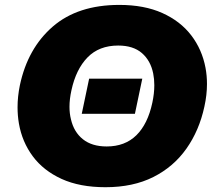

<svg xmlns="http://www.w3.org/2000/svg" viewBox="-20 -748 869 782"><path d="M409.5 14.5Q305 14.5 231 -19.2Q157 -53 113.5 -111.5Q70 -170 57 -245Q51.5 -277.5 51.5 -311Q51.5 -355 61 -401Q93 -551.5 195 -639.8Q297 -728 466 -728Q567.5 -728 641 -695Q714.5 -662 758.8 -604.2Q803 -546.5 817 -472Q823 -440 823 -406Q823 -361.5 812.5 -314Q791.5 -216.5 739.2 -142.5Q687 -68.5 604.5 -27Q522 14.5 409.5 14.5ZM414.5 -151.5Q489 -151.5 535.5 -197.2Q582 -243 600.5 -330Q608.5 -367.5 608.5 -401Q608.5 -426 604 -448.5Q593.5 -501 558 -531.8Q522.5 -562.5 461.5 -562.5Q383.5 -562.5 336.5 -514.2Q289.5 -466 271 -380.5Q263 -344.5 263 -313Q263 -286 269 -262Q281 -210 317.8 -180.8Q354.5 -151.5 414.5 -151.5ZM313 -284.5 343 -427.5H559.5L529.5 -284.5Z"/></svg>

Font: Heraclito ExtraBold
Style: Italic
Weight: 800
Italic angle: -12°
Designer: Kostas Bartsokas (font) & Cristiano Sobral (main changes)
Foundry: Kostas Bartsokas (font) & Cristiano Sobral (main changes)
Version: Version 1.00;July 8, 2020;FontCreator 13.0.0.2655 64-bit